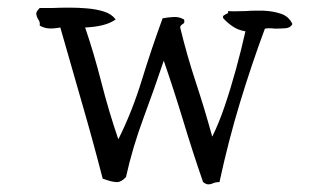

<svg xmlns="http://www.w3.org/2000/svg" viewBox="-20 -472 850 503"><path d="M746 -409Q741 -399 728 -398Q715 -397 700 -397Q693 -398 686.5 -398Q680 -398 674 -397Q639 -303 608.5 -202.5Q578 -102 555 5Q549 5 544.5 6Q540 7 536 9Q531 11 525.5 11Q520 11 512 5Q485 -73 460.5 -154Q436 -235 409 -313Q386 -244 356.5 -164.5Q327 -85 310 -8Q297 6 284.5 5Q272 4 261 0Q258 -1 255 -2Q252 -3 249 -4Q223 -105 194.5 -203Q166 -301 138 -400Q123 -397 109.5 -397.5Q96 -398 84 -405Q85 -411 83.5 -415Q82 -419 79 -423Q76 -429 75 -435Q74 -441 84 -451Q91 -451 99 -451Q107 -451 116 -451Q138 -452 162 -452Q186 -452 208 -450Q233 -448 253 -441.5Q273 -435 283 -421Q269 -411 248.5 -406Q228 -401 203 -400Q226 -333 245.5 -256.5Q265 -180 290 -107Q326 -179 351.5 -262Q377 -345 406 -424Q422 -427 436 -427.5Q450 -428 462 -421Q464 -415 462 -412Q460 -409 457 -408Q452 -404 452 -400Q470 -326 493 -256.5Q516 -187 536 -114Q553 -148 568.5 -193.5Q584 -239 598 -290Q612 -341 623 -390Q604 -393 590 -402.5Q576 -412 565 -424Q563 -429 565.5 -431Q568 -433 570 -434Q573 -435 575.5 -436.5Q578 -438 578 -443Q588 -442 599.5 -442.5Q611 -443 624 -443Q635 -444 646.5 -444Q658 -444 670 -444Q695 -443 716 -436Q737 -429 746 -409Z"/></svg>

Font: Yuji Syuku
Style: Regular
Weight: 400
Designer: Kataoka Yuji
Foundry: Kinuta Font Factory
Version: Version 3.002